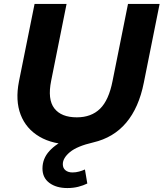

<svg xmlns="http://www.w3.org/2000/svg" viewBox="-20 -720 828 972"><path d="M628 -700H788L708 -301Q683 -175 619 -99Q555 -23 452 1Q370 20 334 50Q298 80 298 111Q298 131 311.5 142Q325 153 347 153Q364 153 380.5 148.5Q397 144 410 138L422 209Q402 219 376.5 225.5Q351 232 321 232Q265 232 230 206Q195 180 195 133Q195 83 230 44.5Q265 6 330 -22L394 10Q383 11 372.5 11.5Q362 12 351 12Q248 12 180 -28Q112 -68 84.5 -139.5Q57 -211 76 -308L155 -700H317L239 -311Q220 -217 255 -171.5Q290 -126 369 -126Q442 -126 486.5 -169.5Q531 -213 550 -311Z"/></svg>

Font: Montserrat Thin
Style: Bold Italic
Weight: 700
Italic angle: -11.3°
Version: Version 9.000